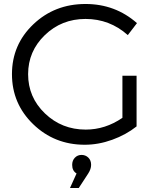

<svg xmlns="http://www.w3.org/2000/svg" viewBox="-20 -722 793 963"><path d="M409 -702Q558 -702 667 -606L621 -546Q530 -627 409 -627Q289 -627 205 -546Q121 -465 121 -350Q121 -234 205.5 -153Q290 -72 410 -72Q508 -72 594 -131V-342H665V-88Q612 -46 543 -21Q474 4 405 4Q253 4 146.5 -99Q40 -202 40 -350Q40 -498 147 -600Q254 -702 409 -702ZM331 221 364 148Q342 135 342 105Q342 83 355.5 69Q369 55 389 55Q409 55 423 68.5Q437 82 437 105Q437 126 422 149L375 221Z"/></svg>

Font: Trueno
Style: Lt
Weight: 300
Designer: Julieta Ulanovsky
Foundry: Julieta Ulanovsky
Version: Version 3.001b